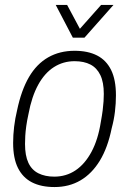

<svg xmlns="http://www.w3.org/2000/svg" viewBox="-20 -743 521 775"><path d="M200 12Q146 12 109 -7Q72 -26 52.5 -65Q33 -104 33 -166Q33 -198 37 -231.5Q41 -265 49 -298Q66 -379 97 -432Q128 -485 174.5 -511.5Q221 -538 281 -538Q335 -538 372 -519Q409 -500 428.5 -460.5Q448 -421 448 -358Q448 -326 444 -292.5Q440 -259 431 -226Q415 -147 383 -94.5Q351 -42 305 -15Q259 12 200 12ZM199 -30Q247 -30 285 -55.5Q323 -81 349.5 -130.5Q376 -180 387 -251Q392 -278 394.5 -298Q397 -318 398 -334Q399 -350 399 -364Q399 -411 385 -440Q371 -469 345 -482.5Q319 -496 281 -496Q235 -496 197.5 -472Q160 -448 134 -400.5Q108 -353 95 -283Q89 -256 86 -234Q83 -212 82 -194.5Q81 -177 81 -162Q81 -115 94.5 -86Q108 -57 135 -43.5Q162 -30 199 -30ZM438 -723 321 -591H274L205 -723H251L313 -607H285L388 -723Z"/></svg>

Font: Archivo SemiCondensed Thin
Style: Italic
Weight: 250
Width: 4
Italic angle: -10°
Designer: Hector Gatti
Foundry: Omnibus-Type
Version: Version 2.001